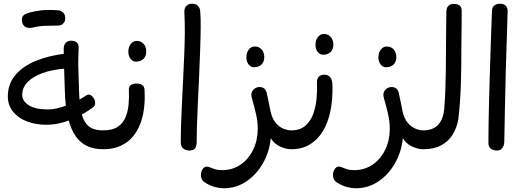

<svg xmlns="http://www.w3.org/2000/svg" viewBox="-20 -799 2810 1028"><path d="M229 -131Q171 -131 124 -149Q77 -167 49.5 -201.5Q22 -236 22 -283Q22 -348 61 -395.5Q100 -443 170.5 -472.5Q241 -502 337 -513L333 -432Q261 -427 208.5 -408Q156 -389 127.5 -359.5Q99 -330 99 -291Q99 -258 134 -235.5Q169 -213 237 -213Q260 -213 286 -219Q312 -225 339 -235.5Q366 -246 392 -259Q418 -272 440 -287Q452 -296 463.5 -290.5Q475 -285 482.5 -272.5Q490 -260 489.5 -246Q489 -232 478 -224Q438 -195 395.5 -174Q353 -153 311 -142Q269 -131 229 -131ZM532 0Q485 0 448 -16.5Q411 -33 385 -70Q359 -107 344 -168Q329 -229 327 -317L323 -443Q323 -448 322.5 -461Q322 -474 322 -489Q322 -504 321.5 -517Q321 -530 321 -536Q321 -559 332.5 -570Q344 -581 360 -581Q379 -581 390 -572.5Q401 -564 401 -544Q401 -537 400.5 -523Q400 -509 399.5 -493.5Q399 -478 399 -465Q399 -452 399 -447L403 -319Q405 -254 412.5 -211.5Q420 -169 435.5 -145Q451 -121 474.5 -111Q498 -101 532 -101L550 -87V-9ZM158 -652Q127 -645 112 -657.5Q97 -670 97 -694Q97 -715 116.5 -724Q136 -733 166 -738Q199 -745 231.5 -745.5Q264 -746 289 -744Q305 -743 315 -734.5Q325 -726 328 -714Q331 -702 328 -690Q325 -678 315 -670Q305 -662 289 -662Q260 -662 225 -661Q190 -660 158 -652Z M709 -469Q695 -469 685.5 -477Q676 -485 671.5 -497Q667 -509 667 -522Q667 -547 680 -563.5Q693 -580 711 -580Q729 -580 740.5 -571.5Q752 -563 757.5 -550.5Q763 -538 763 -524Q763 -497 747.5 -483Q732 -469 709 -469Z M532 0V-101Q581 -101 609.5 -119.5Q638 -138 651.5 -169.5Q665 -201 668.5 -240Q672 -279 670 -320Q670 -338 682.5 -345Q695 -352 711 -352Q727 -352 740.5 -344.5Q754 -337 754 -314Q759 -216 734.5 -145.5Q710 -75 659 -37.5Q608 0 532 0ZM532 0 514 -11V-89L532 -101Z M993 7Q987 7 979 5Q971 3 963.5 -2Q956 -7 951.5 -17.5Q947 -28 948 -44Q948 -92 950 -147.5Q952 -203 955 -263Q958 -323 961 -384.5Q964 -446 966.5 -506.5Q969 -567 969.5 -624Q970 -681 967 -732Q966 -757 978.5 -768Q991 -779 1007 -779Q1030 -779 1040.5 -767Q1051 -755 1052 -738Q1055 -706 1054.5 -651Q1054 -596 1051.5 -528Q1049 -460 1046 -388Q1043 -316 1039.5 -248.5Q1036 -181 1034.5 -126.5Q1033 -72 1033 -40Q1033 -16 1024 -4.5Q1015 7 993 7Z M1178 209Q1156 209 1131.5 202.5Q1107 196 1080 180Q1065 172 1059.5 157.5Q1054 143 1056.5 128Q1059 113 1067.5 103Q1076 93 1088 93Q1095 93 1105 97.5Q1115 102 1130.5 107Q1146 112 1169 112Q1225 112 1268 82.5Q1311 53 1335.5 2.5Q1360 -48 1360 -109Q1360 -147 1351 -187Q1342 -227 1328 -276Q1323 -293 1328.5 -306Q1334 -319 1345.5 -326Q1357 -333 1370 -333Q1383 -333 1392.5 -326.5Q1402 -320 1407 -306Q1412 -285 1416.5 -262.5Q1421 -240 1428 -205Q1437 -164 1456 -141.5Q1475 -119 1497.5 -110Q1520 -101 1539 -101L1557 -87V-12L1539 0Q1510 0 1478.5 -15Q1447 -30 1430 -59Q1422 16 1387 76.5Q1352 137 1298 173Q1244 209 1178 209ZM1341 -439Q1327 -439 1317.5 -447Q1308 -455 1303.5 -467Q1299 -479 1299 -492Q1299 -517 1312 -533.5Q1325 -550 1343 -550Q1361 -550 1372.5 -541.5Q1384 -533 1389.5 -520.5Q1395 -508 1395 -494Q1395 -467 1379.5 -453Q1364 -439 1341 -439Z M1711 -506Q1697 -506 1687.5 -514Q1678 -522 1673.5 -534Q1669 -546 1669 -559Q1669 -584 1682 -600.5Q1695 -617 1713 -617Q1731 -617 1742.5 -608.5Q1754 -600 1759.5 -587.5Q1765 -575 1765 -561Q1765 -534 1749.5 -520Q1734 -506 1711 -506Z M1539 0V-101Q1586 -101 1614.5 -125.5Q1643 -150 1657 -189Q1671 -228 1675 -272Q1679 -316 1677 -356Q1676 -376 1686.5 -387.5Q1697 -399 1716 -399Q1738 -399 1748.5 -385Q1759 -371 1760 -343Q1762 -267 1749 -204Q1736 -141 1708 -95.5Q1680 -50 1638 -25Q1596 0 1539 0ZM1539 0 1521 -11V-89L1539 -101Z M1885 209Q1863 209 1838.5 202.5Q1814 196 1787 180Q1772 172 1766.5 157.5Q1761 143 1763.5 128Q1766 113 1774.5 103Q1783 93 1795 93Q1802 93 1812 97.5Q1822 102 1837.5 107Q1853 112 1876 112Q1932 112 1975 82.5Q2018 53 2042.5 2.5Q2067 -48 2067 -109Q2067 -147 2058 -187Q2049 -227 2035 -276Q2030 -293 2035.5 -306Q2041 -319 2052.5 -326Q2064 -333 2077 -333Q2090 -333 2099.5 -326.5Q2109 -320 2114 -306Q2119 -285 2123.5 -262.5Q2128 -240 2135 -205Q2144 -164 2163 -141.5Q2182 -119 2204.5 -110Q2227 -101 2246 -101L2264 -87V-12L2246 0Q2217 0 2185.5 -15Q2154 -30 2137 -59Q2129 16 2094 76.5Q2059 137 2005 173Q1951 209 1885 209ZM2048 -439Q2034 -439 2024.5 -447Q2015 -455 2010.5 -467Q2006 -479 2006 -492Q2006 -517 2019 -533.5Q2032 -550 2050 -550Q2068 -550 2079.5 -541.5Q2091 -533 2096.5 -520.5Q2102 -508 2102 -494Q2102 -467 2086.5 -453Q2071 -439 2048 -439Z M2246 0 2228 -11V-86L2246 -101Q2299 -101 2327 -132Q2355 -163 2359 -224Q2363 -272 2364.5 -318.5Q2366 -365 2367 -420Q2368 -475 2368 -545Q2369 -614 2369 -666Q2369 -718 2370 -738Q2372 -778 2410 -778Q2431 -778 2441.5 -769Q2452 -760 2452 -741Q2452 -698 2451.5 -655Q2451 -612 2450.5 -575Q2450 -538 2450 -511Q2450 -479 2449.5 -436.5Q2449 -394 2447.5 -346.5Q2446 -299 2442.5 -251Q2439 -203 2434 -161Q2426 -114 2403 -77.5Q2380 -41 2341.5 -20.5Q2303 0 2246 0Z M2640 7Q2633 7 2622 4Q2611 1 2603 -8Q2595 -17 2595 -36Q2595 -84 2596 -140.5Q2597 -197 2598.5 -258.5Q2600 -320 2602 -384Q2604 -448 2606 -510.5Q2608 -573 2610 -631.5Q2612 -690 2614 -741Q2615 -761 2627.5 -770Q2640 -779 2657 -779Q2679 -779 2689 -767Q2699 -755 2698 -737Q2697 -693 2695 -640.5Q2693 -588 2691.5 -531.5Q2690 -475 2688 -417Q2685 -315 2683.5 -221.5Q2682 -128 2680 -40Q2680 -29 2676 -18Q2672 -7 2663.5 0Q2655 7 2640 7Z"/></svg>

Font: Playpen Sans Arabic
Style: Regular
Weight: 400
Designer: Azza Alameddine, Laura Meseguer, Veronika Burian, José Scaglione
Foundry: TypeTogether
Version: Version 2.000